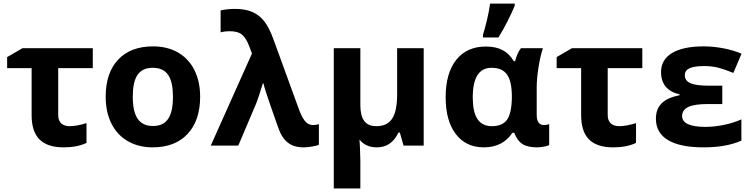

<svg xmlns="http://www.w3.org/2000/svg" viewBox="-20 -816 4213 1076"><path d="M500 -434.1V-545.9H106L20 -496.1V-434.1H157.2V-170.9C157.2 -50.3 213.4 9.8 336.9 9.8C387.2 9.8 430.2 1.5 464.8 -15.1V-126C428.2 -114.7 397 -108.9 371.1 -108.9C332 -108.9 306.2 -128.4 306.2 -170.9V-434.1Z M1101.6 -273.9C1101.6 -331.1 1090.8 -381.3 1069.3 -423.8C1026.4 -509.3 943.4 -556.2 838.4 -556.2C753.9 -556.2 688.5 -531.2 642.1 -481.9C595.7 -432.6 572.3 -363.3 572.3 -273.9C572.3 -216.8 583 -166.5 604.5 -123.5C647.5 -37.6 730.5 9.8 835.4 9.8C918.9 9.8 984.4 -15.1 1031.2 -65.4C1078.1 -115.7 1101.6 -185.1 1101.6 -273.9ZM724.1 -273.9C724.1 -382.8 756.8 -436 836.4 -436C916.5 -436 949.2 -381.8 949.2 -273.9C949.2 -165 917 -109.9 837.4 -109.9C757.3 -109.9 724.1 -166 724.1 -273.9Z M1315.4 0 1416 -236.8C1425.8 -261.7 1438 -298.8 1453.1 -349.1H1456.1C1460.4 -332 1465.8 -313 1473.1 -291.5C1480 -269.5 1502 -206.1 1539.1 -101.1C1565.9 -23.4 1609.4 9.8 1681.2 9.8C1693.8 9.8 1709.5 8.3 1728 5.4C1746.6 2.4 1759.8 -1 1767.1 -4.9V-120.1C1755.4 -116.7 1744.1 -115.2 1733.4 -115.2C1697.8 -115.2 1675.3 -146 1651.4 -213.9L1514.2 -590.8C1497.6 -637.2 1480 -672.4 1461.4 -696.3C1423.8 -744.1 1372.1 -766.1 1297.4 -766.1C1269 -766.1 1242.2 -763.2 1216.3 -757.8V-634.8C1233.4 -639.2 1250 -641.1 1266.1 -641.1C1296.9 -641.1 1319.8 -635.3 1335 -623C1350.1 -610.8 1363.3 -590.3 1375 -561L1392.1 -516.1L1161.1 0Z M1999.5 -545.9H1850.6V240.2H1999.5V84L1997.1 7.3L1994.6 -34.2C2015.6 -5.4 2050.8 9.8 2091.3 9.8C2148.4 9.8 2186 -18.1 2213.4 -73.2H2220.7L2241.7 0H2354.5V-545.9H2205.6V-289.1C2205.6 -161.6 2170.4 -108.9 2088.4 -108.9C2027.3 -108.9 1999.5 -148.4 1999.5 -227.1Z M2686.5 -606H2773.4C2809.1 -664.1 2839.4 -723.6 2864.7 -784.2V-795.9H2726.6C2723.1 -768.6 2716.8 -736.8 2708.5 -701.2C2699.7 -665.5 2692.4 -638.7 2686.5 -621.1ZM2691.4 9.8C2762.2 9.8 2815.9 -17.6 2851.6 -71.8H2861.8C2873 -42.5 2888.2 -21.5 2907.2 -9.3C2926.3 3.4 2954.1 9.8 2990.7 9.8C3000.5 9.8 3012.7 8.3 3027.8 5.9C3042.5 3.4 3052.2 0.5 3057.6 -2.9V-120.1C3048.8 -116.7 3039.1 -115.2 3028.8 -115.2C3001.5 -115.2 2987.8 -134.3 2987.8 -172.9V-325.2C2987.8 -358.9 2991.2 -396.5 2997.6 -437.5C3003.9 -478 3012.2 -514.2 3022.5 -545.9H2899.4C2885.3 -527.8 2874.5 -503.9 2866.7 -473.1H2859.4C2826.7 -527.8 2779.3 -555.2 2702.6 -555.2C2631.8 -555.2 2576.7 -530.3 2537.1 -481C2497.6 -431.6 2477.5 -361.3 2477.5 -271C2477.5 -182.6 2496.6 -113.8 2534.7 -64.5C2572.3 -15.1 2624.5 9.8 2691.4 9.8ZM2736.8 -108.9C2663.1 -108.9 2629.4 -162.6 2629.4 -270C2629.4 -380.9 2664.6 -436 2734.4 -436C2814.5 -436 2848.6 -389.2 2848.6 -272V-266.1C2847.2 -208 2837.9 -167 2820.8 -144C2803.2 -120.6 2775.4 -108.9 2736.8 -108.9Z M3579.6 -434.1V-545.9H3185.5L3099.6 -496.1V-434.1H3236.8V-170.9C3236.8 -50.3 3293 9.8 3416.5 9.8C3466.8 9.8 3509.8 1.5 3544.4 -15.1V-126C3507.8 -114.7 3476.6 -108.9 3450.7 -108.9C3411.6 -108.9 3385.7 -128.4 3385.7 -170.9V-434.1Z M3952.6 -335.9C3859.4 -335.9 3817.9 -352.1 3817.9 -395C3817.9 -430.2 3853 -445.8 3926.8 -445.8C3951.7 -445.8 3975.6 -443.4 3998 -438.5C4020.5 -433.1 4051.3 -422.9 4089.8 -407.2L4135.7 -515.1C4106.9 -527.3 4073.7 -537.6 4036.1 -544.9C3998 -552.2 3960.4 -556.2 3922.9 -556.2C3770.5 -556.2 3684.6 -504.9 3684.6 -413.1C3684.6 -345.2 3719.2 -303.2 3788.6 -287.1V-282.2C3694.8 -264.2 3655.8 -220.7 3655.8 -150.9C3655.8 -43.9 3749.5 9.8 3922.9 9.8C4008.3 9.8 4078.6 -2.9 4134.8 -27.8V-147C4106 -133.8 4073.2 -123.5 4037.6 -116.2C4002 -108.9 3967.3 -105 3933.6 -105C3846.2 -105 3802.7 -125.5 3802.7 -166C3802.7 -212.9 3850.6 -232.9 3945.8 -232.9H4027.8V-335.9Z"/></svg>

Font: Noto Reveo Sans
Style: Bold
Weight: 700
Designer: Monotype Design team
Foundry: Monotype Imaging Inc.
Version: Version 1.04